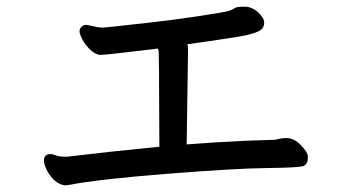

<svg xmlns="http://www.w3.org/2000/svg" viewBox="-20 -635 1040 577"><path d="M112 -152Q112 -172 132 -172Q138 -172 148 -168Q158 -164 178 -164H181Q323 -181 459 -194L458 -382V-418L457 -479Q457 -486 454 -489Q298 -470 283 -470Q268 -470 252 -485Q236 -500 227.5 -516.5Q219 -533 219 -541Q219 -549 225 -554.5Q231 -560 236 -560H242L275 -553L289 -552Q294 -552 320 -555Q346 -558 420 -566Q494 -574 577 -586.5Q660 -599 670 -603Q680 -607 686 -611Q692 -615 714.5 -615Q737 -615 755.5 -598Q774 -581 774 -567Q774 -553 763.5 -545Q753 -537 723.5 -530Q694 -523 543 -502Q545 -496 545 -489V-479L541 -201Q629 -208 718 -212L807 -215Q813 -216 820.5 -218Q828 -220 837 -220H842Q864 -220 884.5 -198.5Q905 -177 905 -165V-161Q905 -141 891.5 -136Q878 -131 782.5 -130Q687 -129 480 -112.5Q273 -96 192 -80Q181 -78 178 -78H174Q141 -84 120 -125Q112 -142 112 -152Z"/></svg>

Font: LXGW ZhenKai
Style: Regular
Weight: 400
Designer: LXGW / Fontworks Inc.
Foundry: LXGW / Fontworks Inc.
Version: Version 0.800;June 8, 2025